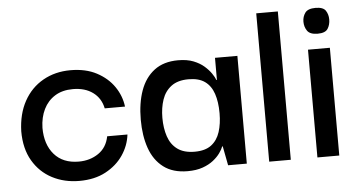

<svg xmlns="http://www.w3.org/2000/svg" viewBox="-44 -640 1356 726"><g transform="rotate(-5 633.5 -277.0)"><path d="M230 10Q173 10 127 -14Q81 -38 54 -84Q27 -130 27 -196Q29 -262 55.5 -310Q82 -358 128 -384Q174 -410 232 -410Q290 -410 331.5 -388Q373 -366 397 -331Q421 -296 426 -255H349Q341 -294 311 -316Q281 -338 235 -338Q195 -338 167 -320.5Q139 -303 124 -272.5Q109 -242 108 -202Q108 -139 141 -101Q174 -63 234 -63Q277 -63 309 -85Q341 -107 349 -149H426Q421 -107 396.5 -71Q372 -35 330 -12.5Q288 10 230 10Z M641 9Q585 9 549.5 -18Q514 -45 497.5 -92Q481 -139 481 -200Q481 -263 498 -310.5Q515 -358 550.5 -385Q586 -412 641 -412Q675 -412 699 -402.5Q723 -393 739 -379Q755 -365 765 -350.5Q775 -336 779 -325H781V-409H866V0H795L781 -73H779Q775 -62 765 -48Q755 -34 738.5 -21Q722 -8 698 0.5Q674 9 641 9ZM674 -62Q714 -62 737 -79.5Q760 -97 770 -128Q780 -159 780 -199Q780 -242 769.5 -273Q759 -304 736 -320.5Q713 -337 674 -337Q633 -337 608.5 -318.5Q584 -300 573.5 -269Q563 -238 563 -200Q563 -161 573.5 -129.5Q584 -98 608.5 -80Q633 -62 674 -62Z M951 0V-563H1033V0Z M1134 0V-409H1217V0ZM1176 -466Q1147 -466 1136.5 -481Q1126 -496 1126 -516Q1126 -535 1136.5 -549.5Q1147 -564 1176 -564Q1205 -564 1214.5 -549.5Q1224 -535 1224 -516Q1224 -496 1214.5 -481Q1205 -466 1176 -466Z"/></g></svg>

Font: Darker Grotesque Light SemiBold
Style: Regular
Weight: 600
Version: Version 1.000;gftools[0.9.28]